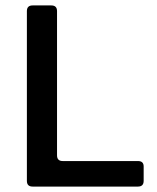

<svg xmlns="http://www.w3.org/2000/svg" viewBox="-20 -687 577 707"><path d="M100 0Q79 0 79 -21V-646Q79 -667 100 -667H169Q190 -667 190 -646V-115Q190 -94 211 -94H488Q509 -94 509 -74V-21Q509 0 488 0Z"/></svg>

Font: Pitagon Sans Medium
Style: Regular
Weight: 500
Designer: Travis Tran
Foundry: Pitagon
Version: Version 1.001; ttfautohint (v1.8.4.7-5d5b);gftools[0.9.26]